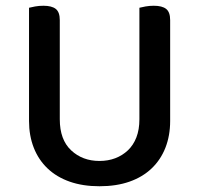

<svg xmlns="http://www.w3.org/2000/svg" viewBox="-20 -634 693 668"><path d="M572 -213Q572 -162 555.5 -120Q539 -78 507.5 -48Q476 -18 430.5 -2Q385 14 326 14Q268 14 222.5 -2Q177 -18 145.5 -48Q114 -78 97.5 -120Q81 -162 81 -213V-607Q88 -609 102 -611.5Q116 -614 131 -614Q160 -614 174 -603Q188 -592 188 -564V-219Q188 -148 227.5 -111Q267 -74 326 -74Q356 -74 381 -83.5Q406 -93 425 -111Q444 -129 454.5 -156Q465 -183 465 -219V-607Q472 -609 486 -611.5Q500 -614 515 -614Q544 -614 558 -603Q572 -592 572 -564V-213Z"/></svg>

Font: Baloo 2 Latin Medium
Style: Regular
Weight: 500
Designer: Sarang Kulkarni and Ek Type
Foundry: Ek Type
Version: Version 1.001